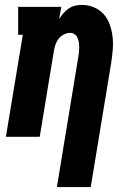

<svg xmlns="http://www.w3.org/2000/svg" viewBox="-20 -558 540 783"><path d="M212 205 299 -324Q301 -334 302 -344.5Q303 -355 303 -365.5Q303 -376 301.5 -385.5Q300 -395 296 -404Q292 -413 284 -418.5Q276 -424 266 -424Q253 -424 240.5 -417.5Q228 -411 219.5 -400.5Q211 -390 206.5 -377Q202 -364 200 -352L142 0H4L73 -416H54V-530H230L221 -480Q229 -493 238.5 -504Q248 -515 260.5 -523.5Q273 -532 287 -535Q301 -538 314 -538Q340 -538 363.5 -528Q387 -518 403 -500Q419 -482 427.5 -458Q436 -434 439 -409Q442 -384 440 -358Q438 -332 434 -305L350 205Z"/></svg>

Font: Iosevka Curly Slab HvObl
Style: Regular
Weight: 900
Italic angle: -9°
Monospace: yes
Designer: Belleve Invis
Foundry: Belleve Invis
Version: Version 11.1.0; ttfautohint (v1.8.3)